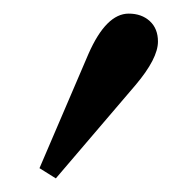

<svg xmlns="http://www.w3.org/2000/svg" viewBox="-20 -760 280 282"><path d="M38 -513 110 -681Q136 -740 169 -740Q188 -740 200 -729Q212 -718 212 -699Q212 -674 179 -635L62 -498Z"/></svg>

Font: Old Standard TT
Style: Bold
Weight: 700
Designer: Alexey Kryukov <alexios@thessalonica.org.ru>
Version: Version 2.2